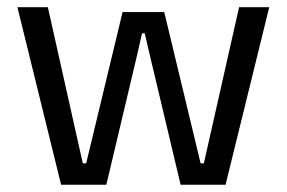

<svg xmlns="http://www.w3.org/2000/svg" viewBox="-20 -508 788 528"><path d="M272.4 0H148L27.9 -488.2H111.6L207.7 -58.9H217L317.1 -474.9H431.6L531.7 -58.9H540.6L637.5 -488.2H720.4L600.3 0H476.7L394.2 -347.1L378 -416.4H370.6L354.8 -347Z"/></svg>

Font: Anek Devanagari Medium
Style: Regular
Weight: 500
Designer: Kailash Malviya (Devanagari) & Yesha Goshar (Latin)
Foundry: Ek Type
Version: Version 1.003